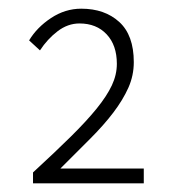

<svg xmlns="http://www.w3.org/2000/svg" viewBox="-20 -828 402 442"><path d="M56 -406V-431Q106 -477 142.5 -513Q179 -549 202.5 -578Q226 -607 237.5 -631.5Q249 -656 249 -681Q249 -724 225.5 -749Q202 -774 163 -774Q136 -774 112.5 -756Q89 -738 72 -712L47 -735Q65 -765 97.5 -786.5Q130 -808 167 -808Q221 -808 254.5 -777.5Q288 -747 288 -685Q288 -654 275.5 -626Q263 -598 241 -569Q219 -540 187.5 -508.5Q156 -477 119 -440H311V-406Z"/></svg>

Font: TypoPRO Source Sans Pro
Style: Regular
Weight: 300
Designer: Paul D. Hunt
Foundry: Adobe Systems Incorporated
Version: Version 2.020;PS 2.000;hotconv 1.0.86;makeotf.lib2.5.63406